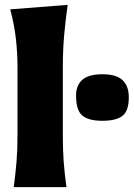

<svg xmlns="http://www.w3.org/2000/svg" viewBox="-20 -770 552 790"><path d="M36.5 0Q43.5 -52.5 47.8 -102.2Q52 -152 52 -214.5V-493Q52 -553.5 45.2 -612Q38.5 -670.5 22 -731.5L258.5 -750Q250 -691.5 244.2 -627.5Q238.5 -563.5 238.5 -493V-214.5Q238.5 -152 242.2 -102.2Q246 -52.5 253.5 0ZM401 -273Q344.5 -273 318.8 -294.5Q293 -316 293 -376.5Q293 -419 318.8 -441.8Q344.5 -464.5 402 -464.5Q459 -464.5 484.5 -440Q510 -415.5 510 -370Q510 -314 484.2 -293.5Q458.5 -273 401 -273Z"/></svg>

Font: Commissioner Flair ExtraBold
Style: Regular
Weight: 800
Designer: Kostas Bartsokas
Foundry: Kostas Bartsokas
Version: Version 1.000; ttfautohint (v1.8.3)